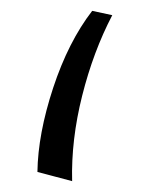

<svg xmlns="http://www.w3.org/2000/svg" viewBox="-20 -323 277 354"><path d="M49 -6Q50 -76 78 -161Q106 -246 150 -303L187 -295Q152 -228 131.5 -146.5Q111 -65 113 11Z"/></svg>

Font: FiraGO Light
Style: Italic
Weight: 300
Italic angle: -8°
Designer: bBox Type GmbH
Foundry: bBox Type GmbH
Version: Version 1.001